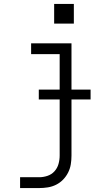

<svg xmlns="http://www.w3.org/2000/svg" viewBox="-20 -740 540 975"><path d="M82 215V160H179Q200 160 221 153Q242 146 256.5 130Q271 114 277 93Q283 72 283 50V-235H177V-285H283V-465H138V-520H343V-285H440V-235H343V50Q343 73 339.5 94.5Q336 116 326 136Q316 156 300.5 172Q285 188 265 198Q245 208 223 211.5Q201 215 179 215ZM255 -620V-720H355V-620Z"/></svg>

Font: Iosevka Fixed SS04 Light
Style: Regular
Weight: 300
Monospace: yes
Designer: Belleve Invis
Foundry: Belleve Invis
Version: Version 32.5.0